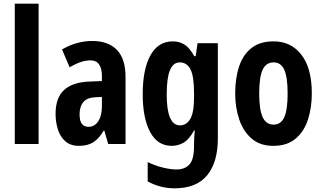

<svg xmlns="http://www.w3.org/2000/svg" viewBox="-20 -780 1743 1040"><path d="M189 0H60V-760H189Z M480 -558Q567 -558 613.5 -509.5Q660 -461 660 -363V0H566L545 -73H542Q518 -31 487 -10.5Q456 10 408 10Q362 10 334 -14.5Q306 -39 293.5 -79Q281 -119 281 -163Q281 -250 326.5 -292Q372 -334 460 -338L532 -341V-370Q532 -408 517 -430.5Q502 -453 470 -453Q444 -453 417.5 -444Q391 -435 357 -416L316 -512Q394 -558 480 -558ZM494 -253Q452 -251 431.5 -227Q411 -203 411 -161Q411 -125 423.5 -109Q436 -93 460 -93Q492 -93 512 -123Q532 -153 532 -204V-255Z M916 -556Q950 -556 978 -539.5Q1006 -523 1032 -476H1040L1050 -546H1160V-31Q1160 99 1102 169.5Q1044 240 926 240Q849 240 780 203V98Q824 119 865.5 128.5Q907 138 935 138Q982 138 1006.5 110.5Q1031 83 1031 12V5Q1031 -15 1032 -35.5Q1033 -56 1035 -73H1031Q1004 -24 974 -7Q944 10 910 10Q833 10 793 -65.5Q753 -141 753 -269Q753 -405 795 -480.5Q837 -556 916 -556ZM954 -442Q918 -442 900.5 -399.5Q883 -357 883 -268Q883 -101 955 -101Q990 -101 1010.5 -135.5Q1031 -170 1031 -253V-276Q1031 -368 1011.5 -405Q992 -442 954 -442Z M1669 -274Q1669 -198 1648.5 -133.5Q1628 -69 1582 -29.5Q1536 10 1460 10Q1389 10 1343.5 -29Q1298 -68 1276 -132.5Q1254 -197 1254 -274Q1254 -357 1275.5 -421Q1297 -485 1343 -520.5Q1389 -556 1462 -556Q1556 -556 1612.5 -483.5Q1669 -411 1669 -274ZM1384 -273Q1384 -187 1402.5 -146Q1421 -105 1462 -105Q1502 -105 1520 -145.5Q1538 -186 1538 -274Q1538 -361 1520 -401.5Q1502 -442 1462 -442Q1421 -442 1402.5 -402Q1384 -362 1384 -273Z"/></svg>

Font: Noto Sans Sinhala ExtraCondensed
Style: Bold
Weight: 700
Width: 2
Designer: Jelle Bosma - Monotype Design Team
Foundry: Monotype Imaging Inc.
Version: Version 2.006; ttfautohint (v1.8.4.7-5d5b)